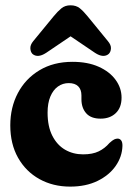

<svg xmlns="http://www.w3.org/2000/svg" viewBox="-20 -683 491 713"><path d="M431.4 -320.5Q431.4 -283.5 410 -263Q388.6 -242.4 353.6 -242.4Q317.6 -242.4 300 -262.5Q282.4 -282.5 282.4 -314.5V-328.7Q282.4 -350.5 270.4 -362.5Q258.3 -374.4 235.2 -374.4Q213 -374.4 195.1 -361.7Q177.3 -349 167 -324.5Q156.7 -300.1 156.7 -264.7Q156.7 -213.7 174.2 -179.1Q191.8 -144.5 221.6 -127.1Q251.5 -109.8 288.5 -109.8Q323.7 -109.8 346.5 -120.9Q369.4 -132 386.4 -151.9Q397.9 -162.4 404.3 -165.3Q410.7 -168.3 416.8 -168.3Q424.7 -168.3 429.8 -161.8Q434.9 -155.4 434.7 -141.4Q433.6 -101.1 409.5 -66.7Q385.5 -32.3 342.2 -11.1Q299 10 240.5 10Q176.9 10 126.4 -18Q76 -46 47.1 -97.1Q18.2 -148.3 18.2 -217.6Q18.2 -284.1 46.4 -337.5Q74.6 -390.9 126.6 -422.1Q178.6 -453.4 249.3 -453.4Q305.7 -453.4 346.5 -435.1Q387.3 -416.8 409.3 -386.5Q431.4 -356.2 431.4 -320.5ZM276.8 -571.6H207.5L332.9 -486.7Q348.9 -476.2 361.8 -475.5Q374.8 -474.8 383.9 -482.9Q391.3 -490.2 392 -503.1Q392.8 -516.1 380.5 -530.5L305.1 -622.7Q290 -641.3 276.4 -652.3Q262.8 -663.3 241.8 -663.3Q221.9 -663.3 208.2 -652.2Q194.6 -641.2 179.4 -622.7L103.7 -530.5Q91.9 -516.2 92.7 -503.1Q93.5 -490.1 100.4 -482.9Q109.6 -474.8 122.4 -475.5Q135.2 -476.2 151.3 -486.7Z"/></svg>

Font: Fraunces 144pt S100 Black
Style: Regular
Weight: 900
Version: Version 1.000